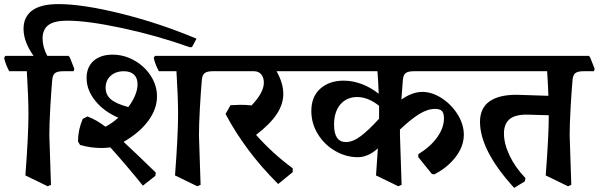

<svg xmlns="http://www.w3.org/2000/svg" viewBox="-43 -856 2925 938"><path d="M917 -667 895 -626 885 -625Q722 -683 553 -719Q384 -755 286 -755Q222 -755 193.5 -733.5Q165 -712 165 -668Q165 -626 188 -583H292L298 -576L320 -520L317 -508H265Q238 -508 226 -499Q214 -490 212 -464Q207 -408 202.5 -327.5Q198 -247 198 -195L206 47L190 54L81 1Q96 -196 96 -297Q96 -380 88 -508H2Q-16 -542 -23 -573L-17 -583H121Q72 -652 72 -715Q72 -774 114.5 -805Q157 -836 242 -836Q361 -836 548.5 -789.5Q736 -743 917 -667Z M561 -163Q640 -89 718 -13L716 3L655 51Q577 -46 496 -136Q474 -133 452 -133Q399 -133 348 -148L338 -165Q338 -220 361 -275L384 -287Q428 -271 472 -237Q505 -254 535 -281Q465 -311 422.5 -363.5Q380 -416 380 -475Q380 -528 414 -558.5Q448 -589 507 -589Q563 -589 613.5 -560.5Q664 -532 694 -485Q724 -438 724 -385Q724 -324 681.5 -266Q639 -208 561 -163ZM584 -333Q605 -361 617 -390Q629 -419 629 -444Q629 -475 611.5 -491.5Q594 -508 562 -508Q522 -508 497.5 -485.5Q473 -463 473 -427Q473 -393 498.5 -371Q524 -349 584 -333ZM1048 -508H996Q969 -508 957 -499Q945 -490 943 -464Q938 -408 933.5 -327.5Q929 -247 929 -195L937 47L921 54L812 1Q827 -196 827 -297Q827 -380 819 -508H733Q715 -542 708 -573L714 -583H1023L1029 -576L1051 -520Z M1308 -508Q1341 -450 1341 -397Q1341 -347 1309 -298.5Q1277 -250 1208 -197Q1291 -104 1387 -34V-15L1316 43Q1156 -116 1059 -299L1083 -342Q1117 -344 1131 -344Q1159 -344 1186 -341Q1246 -404 1246 -452Q1246 -478 1233 -493Q1220 -508 1198 -508H1031Q1013 -547 1006 -573L1012 -583H1420L1426 -576L1449 -520L1445 -508Z M1925 -464Q1919 -391 1918 -370Q1972 -407 2020 -407Q2068 -407 2115.5 -376Q2163 -345 2193 -296.5Q2223 -248 2223 -198Q2223 -141 2182.5 -88.5Q2142 -36 2078 -4L2067 -6L2000 -89L2001 -103Q2060 -139 2093 -185.5Q2126 -232 2126 -278Q2126 -303 2116 -313.5Q2106 -324 2083 -324Q2045 -324 2003 -297.5Q1961 -271 1911 -223V-195L1919 47L1903 54L1794 1L1803 -131Q1755 -88 1705 -88Q1648 -88 1595.5 -118Q1543 -148 1510.5 -200Q1478 -252 1478 -314Q1478 -384 1522 -423Q1566 -462 1636 -462Q1680 -462 1724 -445.5Q1768 -429 1807 -398Q1806 -443 1801 -508H1429Q1411 -542 1404 -573L1410 -583H2266L2272 -576L2294 -520L2290 -508H1978Q1951 -508 1939 -499Q1927 -490 1925 -464ZM1809 -276V-297V-339Q1755 -382 1702 -382Q1651 -382 1620 -346Q1589 -310 1589 -247Q1589 -162 1647 -162Q1681 -162 1719.5 -191Q1758 -220 1809 -276Z M2859 -508H2807Q2780 -508 2768 -499Q2756 -490 2754 -464Q2749 -408 2744.5 -327.5Q2740 -247 2740 -195L2748 47L2732 54L2623 1Q2638 -192 2638 -293L2530 -296Q2471 -296 2445 -272.5Q2419 -249 2419 -204Q2419 -154 2446.5 -96Q2474 -38 2524 14L2521 30L2469 62Q2302 -121 2302 -261Q2302 -327 2347.5 -360Q2393 -393 2480 -393L2636 -388Q2635 -433 2630 -508H2274Q2256 -545 2249 -573L2255 -583H2834L2840 -576L2862 -520Z"/></svg>

Font: Sahitya
Style: Bold
Weight: 700
Designer: Juan Pablo del Peral
Foundry: Juan Pablo del Peral (http://www.huertatipografica.com)
Version: Version 1.001;PS 001.000;hotconv 1.0.70;makeotf.lib2.5.58329